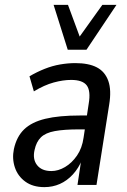

<svg xmlns="http://www.w3.org/2000/svg" viewBox="-20 -759 522 788"><path d="M162 9Q115 9 84 -13.5Q53 -36 41 -72Q29 -108 37 -147Q48 -198 79 -228Q110 -258 166 -271.5Q222 -285 308 -285H350L342 -228H304Q243 -228 205 -221Q167 -214 148 -195.5Q129 -177 122 -144Q113 -106 132 -81.5Q151 -57 191 -57Q219 -57 247 -73.5Q275 -90 296 -120.5Q317 -151 323 -194L344 -333Q353 -386 336 -408.5Q319 -431 272 -431Q239 -431 200.5 -420.5Q162 -410 119 -384L101 -446Q132 -464 163.5 -476.5Q195 -489 227 -494.5Q259 -500 289 -500Q344 -500 377.5 -482.5Q411 -465 424.5 -427Q438 -389 428 -329L376 0H298L314 -106H318Q303 -69 279 -43Q255 -17 225.5 -4Q196 9 162 9ZM258 -555 200 -739H259L307 -609L400 -739H458L335 -555Z"/></svg>

Font: Nunito Sans 10pt Condensed Medium
Style: Italic
Weight: 500
Width: 3
Italic angle: -9°
Designer: Vernon Adams
Foundry: Vernon Adams
Version: Version 3.101;gftools[0.9.27]